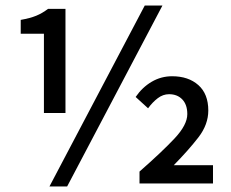

<svg xmlns="http://www.w3.org/2000/svg" viewBox="-20 -664 835 695"><path d="M139 -255V-542H55V-592Q89 -598 111 -607Q133 -616 154 -632H217V-255ZM159 11 504 -644H568L223 11ZM485 0V-43Q566 -114 612 -163Q658 -212 658 -251Q658 -285 640 -304Q622 -323 592 -323Q570 -323 551 -308.5Q532 -294 516 -272L471 -313Q495 -348 529 -368Q563 -388 603 -388Q662 -388 698 -356Q734 -324 734 -264Q734 -213 698 -166.5Q662 -120 609 -66H751V0Z"/></svg>

Font: Narnoor Medium
Style: Regular
Weight: 500
Designer: S. Sridhar Murthy
Foundry: SIL International
Version: Version 3.000